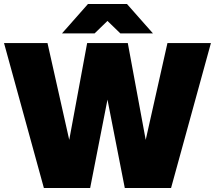

<svg xmlns="http://www.w3.org/2000/svg" viewBox="-22 -934 1068 954"><path d="M598 0H828L1026 -720H810L702 -239L613 -720H411L322 -239L214 -720H-2L196 0H426L512 -439ZM286 -768H448L512 -830L576 -768H738L609 -914H415Z"/></svg>

Font: Aspekta 900
Style: Regular
Weight: 900
Designer: Ivo Dolenc
Version: Version 2.000